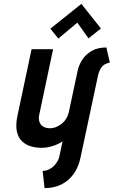

<svg xmlns="http://www.w3.org/2000/svg" viewBox="-20 -757 587 991"><path d="M501 -610 400 -737 240 -609 281 -558 379 -640 437 -559ZM547 -434 529 -512Q484 -512 453 -494Q422 -476 404.5 -448.5Q387 -421 381 -393L335 -177Q331 -160 322 -145Q313 -130 299.5 -119Q286 -108 270 -101.5Q254 -95 237 -95Q222 -95 210 -100Q198 -105 191 -114Q184 -123 181.5 -135.5Q179 -148 182 -162L254 -503H143L70 -159Q60 -111 67 -79Q74 -47 93 -28.5Q112 -10 138.5 -2Q165 6 195 6Q217 6 238.5 0.5Q260 -5 277.5 -13Q295 -21 303 -28L287 48Q284 63 276 76.5Q268 90 256.5 101Q245 112 230.5 118.5Q216 125 200 125L210 214Q259 214 297 195Q335 176 360 141Q385 106 395 59L485 -363Q490 -389 503 -408.5Q516 -428 547 -434Z"/></svg>

Font: Advent Pro
Style: Bold Italic
Weight: 700
Italic angle: -12°
Designer: VivaRado, Andreas Kalpakidis
Foundry: VivaRado, Andreas Kalpakidis
Version: Version 3.000